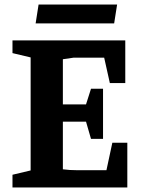

<svg xmlns="http://www.w3.org/2000/svg" viewBox="-20 -826 621 846"><path d="M35 0V-56L115 -75V-573L35 -592V-648H532V-460H464L439 -572H305L257 -565V-366H359L381 -435H434V-214H381L359 -290H257V-80Q272 -78 287.5 -77Q303 -76 321 -76H449L475 -197H541V0ZM137 -723 150 -806H496L483 -723Z"/></svg>

Font: Faustina
Style: Bold
Weight: 700
Designer: Alfonso Garcia
Foundry: http://www.omnibus-type.com
Version: Version 1.200